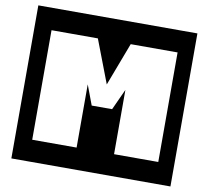

<svg xmlns="http://www.w3.org/2000/svg" viewBox="-91 -841 1157 1065"><g transform="rotate(10 488.0 -309.0)"><path d="M936 122V-740H40V122ZM846 0H597V-362L543 -244H428L386 -356V0H136V-617H397L490 -374L582 -617H846Z"/></g></svg>

Font: Takraf VEB
Style: Regular
Weight: 400
Designer: Jan Sonntag
Foundry: Jan Sonntag | S FONTS | www.sonntag.nl
Version: Version 2.001